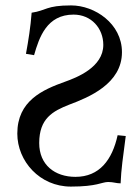

<svg xmlns="http://www.w3.org/2000/svg" viewBox="-20 -678 519 710"><path d="M97 -631C93 -578 85 -528 76 -479L106 -474C125 -540 153 -624 252 -624C318 -624 362 -573 362 -512C362 -429 263 -391 221 -376C137 -346 44 -305 44 -184C44 -82 127 12 242 12C340 12 356 -5 380 -5C400 -5 409 0 426 0C428 -51 435 -99 445 -175L415 -178C395 -87 348 -24 259 -24C183 -24 125 -68 125 -149C125 -240 175 -267 236 -291C308 -318 431 -368 431 -485C431 -591 330 -658 243 -658C150 -658 152 -639 97 -631Z"/></svg>

Font: Libertinus Serif
Style: Regular
Weight: 400
Designer: Philipp H. Poll
Foundry: Khaled Hosny
Version: Version 6.2